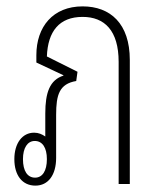

<svg xmlns="http://www.w3.org/2000/svg" viewBox="-20 -577 501 602"><path d="M91 5C131 5 156 -28 156 -82V-217C156 -280 166 -314 219 -323L223 -352L127 -400C130 -479 166 -524 239 -524C308 -524 352 -481 352 -383V0H387V-389C387 -503 326 -557 239 -557C146 -557 94 -493 94 -404V-381L179 -341V-340C136 -326 122 -287 122 -221V-149C112 -156 101 -161 87 -161C50 -161 25 -128 25 -78C25 -27 50 5 91 5ZM90 -20C66 -20 52 -41 52 -78C52 -113 66 -135 89 -135C113 -135 127 -114 127 -78C127 -41 113 -20 90 -20Z"/></svg>

Font: Noto Sans Thai Looped ExtraCondensed ExtraLight
Style: Regular
Weight: 200
Width: 2
Designer: Sasikarn Vongin, Ben Mitchell
Foundry: The Fontpad Ltd
Version: Version 1.001